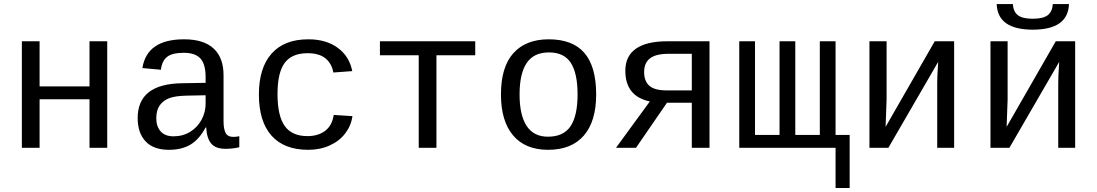

<svg xmlns="http://www.w3.org/2000/svg" viewBox="-20 -733 5441 952"><path d="M176.3 -528.3V-304.7H423.8V-528.3H511.7V0H423.8V-240.7H176.3V0H88.4V-528.3Z M1137.7 -54.2Q1150.4 -54.2 1166.5 -57.6V-2.9Q1133.3 4.9 1098.6 4.9Q1049.8 4.9 1027.6 -20.8Q1005.4 -46.4 1002.4 -101.1H999.5Q967.8 -42 924.6 -16.1Q881.3 9.8 817.9 9.8Q740.7 9.8 701.7 -32.2Q662.6 -74.2 662.6 -147.5Q662.6 -317.9 884.3 -320.3L999.5 -322.3V-351.1Q999.5 -415 973.6 -443.1Q947.8 -471.2 891.1 -471.2Q833.5 -471.2 808.1 -450.7Q782.7 -430.2 777.8 -387.2L686 -395.5Q708.5 -538.1 892.6 -538.1Q990.2 -538.1 1039.3 -492.4Q1088.4 -446.8 1088.4 -360.4V-132.8Q1088.4 -93.8 1098.6 -74Q1108.9 -54.2 1137.7 -54.2ZM840.3 -57.1Q887.2 -57.1 923.3 -79.6Q959.5 -102.1 979.5 -139.6Q999.5 -177.2 999.5 -217.3V-260.7L906.7 -258.8Q849.1 -257.8 818.8 -246.1Q788.6 -234.4 771.7 -210.2Q754.9 -186 754.9 -146Q754.9 -106 776.6 -81.5Q798.3 -57.1 840.3 -57.1Z M1263.7 -264.6Q1263.7 -396.5 1326.7 -467.3Q1389.6 -538.1 1508.8 -538.1Q1597.7 -538.1 1655.3 -495.4Q1712.9 -452.6 1726.6 -380.4L1632.8 -373.5Q1625 -418 1593.8 -443.6Q1562.5 -469.2 1504.9 -469.2Q1427.7 -469.2 1391.8 -421.4Q1356 -373.5 1356 -266.6Q1356 -158.2 1391.8 -108.2Q1427.7 -58.1 1504.4 -58.1Q1557.1 -58.1 1591.8 -84Q1626.5 -109.9 1634.8 -163.1L1727.5 -157.2Q1721.2 -110.4 1692.1 -72Q1663.1 -33.7 1615.2 -12Q1567.4 9.8 1508.3 9.8Q1388.7 9.8 1326.2 -60.5Q1263.7 -130.9 1263.7 -264.6Z M1863.8 -528.3H2336.4V-459H2144V0H2056.2V-459H1863.8Z M2936 -264.6Q2936 -131.3 2874.8 -60.8Q2813.5 9.8 2697.8 9.8Q2584.5 9.8 2524.2 -61.5Q2463.9 -132.8 2463.9 -264.6Q2463.9 -400.9 2525.6 -469.5Q2587.4 -538.1 2700.7 -538.1Q2819.8 -538.1 2877.9 -470.2Q2936 -402.3 2936 -264.6ZM2843.8 -264.6Q2843.8 -369.6 2810.3 -421.4Q2776.9 -473.1 2702.1 -473.1Q2626.5 -473.1 2591.3 -420.4Q2556.2 -367.7 2556.2 -264.6Q2556.2 -162.1 2591.3 -108.6Q2626.5 -55.2 2696.8 -55.2Q2774.4 -55.2 2809.1 -107.4Q2843.8 -159.7 2843.8 -264.6Z M3287.1 -223.6 3133.3 0H3034.2L3202.1 -230Q3080.6 -255.4 3080.6 -382.3Q3080.6 -455.1 3133.3 -491.7Q3186 -528.3 3287.1 -528.3H3498V0H3410.2V-223.6ZM3410.2 -466.3H3295.9Q3232.4 -466.3 3203.1 -443.8Q3173.8 -421.4 3173.8 -376Q3173.8 -330.1 3200 -307.4Q3226.1 -284.7 3286.6 -284.7H3410.2Z M3645.5 0V-528.3H3723.6V-64H3845.2V-528.3H3923.3V-64H4044.9V-528.3H4123V-64H4192.9V199.2H4123V0Z M4376 -528.3V-239.3L4371.1 -104L4614.7 -528.3H4710.9V0H4627V-322.3Q4627 -354 4630.4 -402.8L4631.8 -426.3L4384.8 0H4291V-528.3Z M4976.1 -528.3V-239.3L4971.2 -104L5214.8 -528.3H5311V0H5227.1V-322.3Q5227.1 -354 5230.5 -402.8L5231.9 -426.3L4984.9 0H4891.1V-528.3ZM5101.1 -585.9Q4926.3 -585.9 4921.9 -712.9H5002Q5004.4 -675.3 5026.9 -657.7Q5049.3 -640.1 5101.1 -640.1Q5152.3 -640.1 5175 -657.7Q5197.8 -675.3 5200.2 -712.9H5280.3Q5275.9 -585.9 5101.1 -585.9Z"/></svg>

Font: Liberation Mono
Style: Regular
Weight: 400
Monospace: yes
Designer: Steve Matteson
Foundry: Ascender Corporation
Version: Version 2.1.5